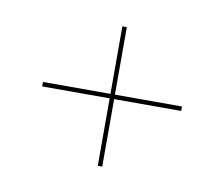

<svg xmlns="http://www.w3.org/2000/svg" viewBox="-47 -494 494 423"><g transform="rotate(10 200.0 -282.0)"><path d="M195.5 -125.5V-276.5H44.5V-286.5H195.5V-437.5H205.5V-286.5H355.5V-276.5H205.5V-125.5Z"/></g></svg>

Font: Imbue 100pt Thin
Style: Regular
Weight: 100
Designer: Tyler Finck
Foundry: Etcetera Type Company
Version: Version 1.102; ttfautohint (v1.8.3)